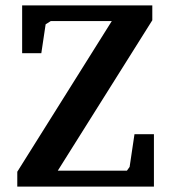

<svg xmlns="http://www.w3.org/2000/svg" viewBox="-20 -691 632 711"><path d="M44 0V-55L394 -613H168L149 -601L133 -494H62V-671H544V-616L194 -59H450L460 -73L478 -194H550V0Z"/></svg>

Font: Khartiya
Style: Bold
Weight: 700
Version: Version 1.0.2